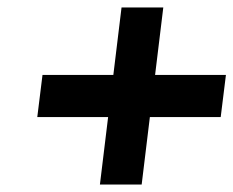

<svg xmlns="http://www.w3.org/2000/svg" viewBox="-20 -610 626 515"><path d="M586 -409H396L418 -590H306L284 -409H94L80 -296H270L248 -115H360L382 -296H572Z"/></svg>

Font: Bluebird
Style: ExtObl
Weight: 400
Designer: Jasper
Foundry: Cannot Into Space Fonts
Version: Version 0.98